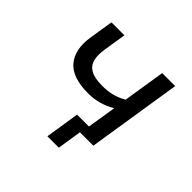

<svg xmlns="http://www.w3.org/2000/svg" viewBox="-155 -660 952 952"><g transform="rotate(45 321.5 -184.0)"><path d="M372 128H292L320 -52H464L456 0H392ZM395 0 428 -205Q395 -185 359 -175Q323 -165 285 -165Q172 -165 127 -219.5Q82 -274 97 -370L117 -496H208L189 -377Q182 -333 190 -302.5Q198 -272 226 -256.5Q254 -241 307 -241Q345 -241 376.5 -249Q408 -257 438 -275L473 -496H564L486 0Z"/></g></svg>

Font: Nunito Sans 7pt
Style: Italic
Weight: 400
Italic angle: -9°
Designer: Vernon Adams
Foundry: Vernon Adams
Version: Version 3.101;gftools[0.9.27]